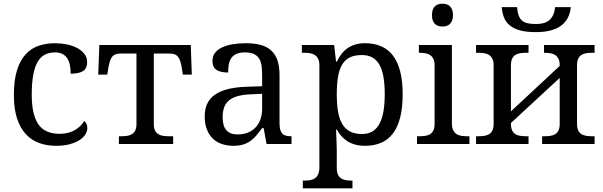

<svg xmlns="http://www.w3.org/2000/svg" viewBox="-20 -780 3264 1040"><path d="M283.2 9.8Q233.4 9.8 191.4 -5.6Q149.4 -21 119.1 -54.2Q88.9 -87.4 72 -139.4Q55.2 -191.4 55.2 -265.1Q55.2 -345.2 72 -399.2Q88.9 -453.1 118.9 -485.8Q148.9 -518.6 189.7 -532.2Q230.5 -545.9 277.8 -545.9Q309.1 -545.9 340.1 -539.8Q371.1 -533.7 396 -521Q420.9 -508.3 436.5 -489Q452.1 -469.7 452.1 -443.8Q452.1 -409.2 429.7 -395Q407.2 -380.9 362.8 -380.9Q362.8 -404.3 358.9 -425.3Q355 -446.3 345.5 -462.2Q335.9 -478 319.6 -487.1Q303.2 -496.1 277.8 -496.1Q249 -496.1 225.8 -485.4Q202.6 -474.6 186 -448.2Q169.4 -421.9 160.6 -377.4Q151.9 -333 151.9 -266.1Q151.9 -159.7 187.3 -107.4Q222.7 -55.2 303.2 -55.2Q349.6 -55.2 384.3 -74.7Q418.9 -94.2 436 -125Q443.4 -119.1 448.2 -109.4Q453.1 -99.6 453.1 -85.9Q453.1 -68.8 442.4 -51.8Q431.6 -34.7 410.4 -21Q389.2 -7.3 357.4 1.2Q325.7 9.8 283.2 9.8Z M1013.2 -536.1 1019 -376H970.2L965.3 -409.2Q961.4 -432.6 956.5 -448.2Q951.7 -463.9 943.8 -473.1Q936 -482.4 924.3 -486.3Q912.6 -490.2 895 -490.2H813V-108.9Q813 -86.9 819.6 -73.5Q826.2 -60.1 837.4 -53.2Q848.6 -46.4 863.5 -44.2Q878.4 -42 895 -42H918V0H624V-42H637.2Q653.8 -42 668.7 -44.2Q683.6 -46.4 694.8 -53.2Q706.1 -60.1 712.6 -73.5Q719.2 -86.9 719.2 -108.9V-490.2H636.2Q619.1 -490.2 607.4 -486.3Q595.7 -482.4 587.9 -473.1Q580.1 -463.9 575.2 -448.2Q570.3 -432.6 566.4 -409.2L561 -376H512.2L518.1 -536.1Z M1186 -145Q1186 -98.1 1205.8 -75Q1225.6 -51.8 1267.1 -51.8Q1297.4 -51.8 1322 -61.5Q1346.7 -71.3 1364 -89.4Q1381.3 -107.4 1390.6 -133.3Q1399.9 -159.2 1399.9 -190.9V-272L1335.9 -269Q1293.5 -267.1 1264.9 -258.5Q1236.3 -250 1218.8 -234.6Q1201.2 -219.2 1193.6 -196.8Q1186 -174.3 1186 -145ZM1307.1 -496.1Q1278.3 -496.1 1260.5 -488Q1242.7 -480 1232.7 -465.3Q1222.7 -450.7 1219.2 -430.7Q1215.8 -410.6 1215.8 -387.2Q1174.3 -387.2 1152.6 -401.4Q1130.9 -415.5 1130.9 -450.2Q1130.9 -476.1 1145 -494.1Q1159.2 -512.2 1183.8 -523.7Q1208.5 -535.2 1241.2 -540.5Q1273.9 -545.9 1311 -545.9Q1356.9 -545.9 1391.1 -536.9Q1425.3 -527.8 1448.2 -507.3Q1471.2 -486.8 1482.7 -453.9Q1494.1 -420.9 1494.1 -373V-113.8Q1494.1 -92.8 1497.6 -79.1Q1501 -65.4 1508.3 -57.1Q1515.6 -48.8 1527.6 -45.4Q1539.6 -42 1556.2 -42H1559.1V0H1423.8L1408.2 -85.9H1399.9Q1384.3 -64.9 1369.6 -47.4Q1355 -29.8 1337.4 -17.1Q1319.8 -4.4 1297.6 2.7Q1275.4 9.8 1244.1 9.8Q1210.9 9.8 1182.4 0.2Q1153.8 -9.3 1133.1 -29.1Q1112.3 -48.8 1100.6 -78.9Q1088.9 -108.9 1088.9 -149.9Q1088.9 -229.5 1145.5 -268.1Q1202.1 -306.6 1316.9 -310.1L1399.9 -313V-373Q1399.9 -399.9 1397 -422.6Q1394 -445.3 1384.3 -461.7Q1374.5 -478 1356.2 -487.1Q1337.9 -496.1 1307.1 -496.1Z M1939.9 -481.9Q1900.9 -481.9 1874.8 -469Q1848.6 -456.1 1833 -429.7Q1817.4 -403.3 1810.8 -363.3Q1804.2 -323.2 1804.2 -269Q1804.2 -216.8 1810.8 -176.8Q1817.4 -136.7 1833.3 -109.4Q1849.1 -82 1875.2 -68.1Q1901.4 -54.2 1940.9 -54.2Q1974.1 -54.2 1997.3 -68.1Q2020.5 -82 2035.4 -109.4Q2050.3 -136.7 2057.1 -177Q2064 -217.3 2064 -270Q2064 -323.2 2057.1 -363Q2050.3 -402.8 2035.4 -429.2Q2020.5 -455.6 1996.8 -468.8Q1973.1 -481.9 1939.9 -481.9ZM2161.1 -269Q2161.1 -196.8 2147.7 -144Q2134.3 -91.3 2108.4 -57.1Q2082.5 -22.9 2044.4 -6.6Q2006.3 9.8 1957 9.8Q1928.2 9.8 1904.8 3.4Q1881.3 -2.9 1862.5 -14.6Q1843.8 -26.4 1829.3 -42.5Q1814.9 -58.6 1804.2 -78.1H1800.3Q1801.3 -52.2 1802.2 -29.8Q1802.7 -20.5 1803 -10.5Q1803.2 -0.5 1803.5 8.3Q1803.7 17.1 1804 24.2Q1804.2 31.2 1804.2 35.2V130.9Q1804.2 152.8 1810.8 166.3Q1817.4 179.7 1828.6 186.8Q1839.8 193.8 1854.7 196Q1869.6 198.2 1886.2 198.2H1889.2V240.2H1620.1V198.2H1627.9Q1645 198.2 1659.9 195.8Q1674.8 193.4 1685.8 185.8Q1696.8 178.2 1703.4 163.8Q1710 149.4 1710 126V-425.8Q1710 -447.8 1703.4 -461.2Q1696.8 -474.6 1685.5 -481.9Q1674.3 -489.3 1659.4 -491.7Q1644.5 -494.1 1627.9 -494.1H1615.2V-536.1H1790L1800.3 -445.8H1804.2Q1815.4 -468.8 1829.6 -487.3Q1843.8 -505.9 1862.3 -518.8Q1880.9 -531.7 1904.3 -538.8Q1927.7 -545.9 1957 -545.9Q2006.3 -545.9 2044.4 -529.5Q2082.5 -513.2 2108.4 -479.2Q2134.3 -445.3 2147.7 -393.1Q2161.1 -340.8 2161.1 -269Z M2252 -42Q2268.6 -42 2283.4 -44.2Q2298.3 -46.4 2309.6 -53.2Q2320.8 -60.1 2327.4 -73.5Q2334 -86.9 2334 -108.9V-425.8Q2334 -447.8 2327.4 -461.2Q2320.8 -474.6 2309.6 -481.9Q2298.3 -489.3 2283.4 -491.7Q2268.6 -494.1 2252 -494.1H2249V-536.1H2427.7V-113.8Q2427.7 -90.3 2434.3 -76.2Q2440.9 -62 2451.9 -54.4Q2462.9 -46.9 2478 -44.4Q2493.2 -42 2509.8 -42H2522.9V0H2238.8V-42ZM2319.8 -698.2Q2319.8 -715.8 2324.2 -727.5Q2328.6 -739.3 2336.4 -746.6Q2344.2 -753.9 2354.5 -756.8Q2364.7 -759.8 2377 -759.8Q2388.7 -759.8 2398.9 -756.8Q2409.2 -753.9 2416.7 -746.6Q2424.3 -739.3 2429 -727.5Q2433.6 -715.8 2433.6 -698.2Q2433.6 -680.7 2429 -668.9Q2424.3 -657.2 2416.7 -649.9Q2409.2 -642.6 2398.9 -639.4Q2388.7 -636.2 2377 -636.2Q2364.7 -636.2 2354.5 -639.4Q2344.2 -642.6 2336.4 -649.9Q2328.6 -657.2 2324.2 -668.9Q2319.8 -680.7 2319.8 -698.2Z M3200.7 -536.1V-494.1H3187.5Q3170.9 -494.1 3156 -491.9Q3141.1 -489.7 3129.9 -482.7Q3118.7 -475.6 3112.1 -462.2Q3105.5 -448.7 3105.5 -426.8V-108.9Q3105.5 -86.9 3112.1 -73.5Q3118.7 -60.1 3129.9 -53.2Q3141.1 -46.4 3156 -44.2Q3170.9 -42 3187.5 -42H3200.7V0H2916.5V-42H2929.7Q2946.3 -42 2961.2 -44.2Q2976.1 -46.4 2987.3 -53.2Q2998.5 -60.1 3005.1 -73.5Q3011.7 -86.9 3011.7 -108.9V-357.9L2747.6 -113.8V-108.9Q2747.6 -86.9 2754.2 -73.5Q2760.7 -60.1 2772 -53.2Q2783.2 -46.4 2798.1 -44.2Q2813 -42 2829.6 -42H2842.8V0H2558.6V-42H2571.8Q2588.4 -42 2603.3 -44.2Q2618.2 -46.4 2629.4 -53.2Q2640.6 -60.1 2647.2 -73.5Q2653.8 -86.9 2653.8 -108.9V-425.8Q2653.8 -447.8 2647.2 -461.2Q2640.6 -474.6 2629.4 -481.9Q2618.2 -489.3 2603.3 -491.7Q2588.4 -494.1 2571.8 -494.1H2558.6V-536.1H2842.8V-494.1H2829.6Q2813 -494.1 2798.1 -491.9Q2783.2 -489.7 2772 -482.7Q2760.7 -475.6 2754.2 -462.2Q2747.6 -448.7 2747.6 -426.8V-176.8L3011.7 -422.9V-425.8Q3011.7 -447.8 3005.1 -461.2Q2998.5 -474.6 2987.3 -481.9Q2976.1 -489.3 2961.2 -491.7Q2946.3 -494.1 2929.7 -494.1H2926.8V-536.1ZM3071.8 -741.2Q3068.8 -710.9 3056.9 -686Q3044.9 -661.1 3022.2 -643.3Q2999.5 -625.5 2965.1 -615.7Q2930.7 -606 2881.8 -606Q2831.5 -606 2797.4 -615.2Q2763.2 -624.5 2741.7 -642.1Q2720.2 -659.7 2710.2 -684.8Q2700.2 -710 2697.8 -741.2H2780.8Q2783.2 -713.4 2789.8 -695.6Q2796.4 -677.7 2808.6 -667.7Q2820.8 -657.7 2839.4 -653.8Q2857.9 -649.9 2883.8 -649.9Q2905.3 -649.9 2923.1 -654.5Q2940.9 -659.2 2954.1 -669.7Q2967.3 -680.2 2975.6 -697.8Q2983.9 -715.3 2986.8 -741.2Z"/></svg>

Font: Droid Serif
Style: Regular
Weight: 400
Designer: Monotype Design team
Foundry: Monotype Imaging Inc.
Version: Version 1.03